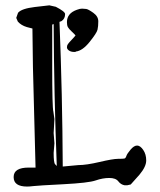

<svg xmlns="http://www.w3.org/2000/svg" viewBox="-20 -685 600 720"><path d="M238.5 -495.6C243.6 -492 250.2 -490.2 258.3 -490.2H263.7V-491.7C280.6 -493.3 298 -505.3 315.9 -527.6C333.8 -549.9 343.8 -565.3 345.7 -573.7C347.7 -582.2 348.6 -592.6 348.6 -605C348.6 -617.4 342.4 -628 329.8 -637C317.3 -645.9 308.4 -650.7 303.2 -651.4C298 -652 293 -652.4 288.1 -652.6C283.2 -652.8 276.7 -651.4 268.6 -648.4C243.5 -639.6 231 -624.2 231 -602.1C231 -593.9 232.2 -587.6 234.6 -583.3C237.1 -578.9 241.9 -573.2 249.3 -566.4C256.6 -559.6 261.2 -554.9 263.2 -552.2C261.2 -549.3 256.7 -544.1 249.5 -536.6C242.4 -529.1 237.5 -523.6 234.9 -520C232.3 -516.4 231 -512.4 231 -507.8C231 -503.3 233.5 -499.2 238.5 -495.6ZM175.8 -436.5V-592.8L181.2 -594.7C182.1 -418.3 186 -240.9 192.9 -62.5C192.2 -63.2 190.1 -65.4 186.5 -69.3C182.9 -73.2 181.2 -87.4 181.2 -111.8L184.1 -147.5L181.2 -186L184.1 -238.8L180.2 -266.1C177.2 -276.5 175.8 -333.3 175.8 -436.5ZM215.3 -60.5C214.4 -239.9 210.3 -420.7 203.1 -603L210.9 -606C219.7 -611.8 224.1 -620.6 224.1 -632.3C224.1 -638.5 212.4 -647.6 189 -659.7H188.5L165 -665L110.4 -658.7C77.8 -654.8 57.1 -647.8 48.3 -637.7H47.9L41 -618.2V-617.7L46.9 -604L47.4 -603.5C55.5 -594.4 66.6 -587.7 80.6 -583.5L101.6 -578.1L103.5 -434.1L113.3 -56.6H87.9C50.1 -56.6 31.2 -44.9 31.2 -21.5V-20.5C31.2 2.9 48.2 14.6 82 14.6C87.6 14.6 95.7 14 106.4 12.7C117.2 11.4 154.1 9.1 217.3 5.9C280.4 2.6 320.9 -2.1 338.6 -8.3C356.4 -14.5 373.4 -17.6 389.6 -17.6C405.9 -17.6 417.2 -13.4 423.6 -5.1C429.9 3.2 437.8 8.1 447.3 9.8H457L470.2 6.8L502.9 -29.8C519.9 -50 528.3 -67.8 528.3 -83.3C528.3 -98.7 524.6 -111.9 517.1 -122.8C509.6 -133.7 502 -139.2 494.1 -139.2C486.3 -139.2 478.1 -134 469.5 -123.8C460.9 -113.5 455.6 -105.6 453.9 -100.1C452.1 -94.6 449.7 -91.4 446.8 -90.6C443.8 -89.8 435.9 -89.4 422.9 -89.4C409.8 -89.4 386.7 -85.4 353.5 -77.6C320.3 -69.8 293.8 -65.9 273.9 -65.9Z"/></svg>

Font: Drukaatie burti
Style: Regular
Weight: 400
Version: Version 0.14.4